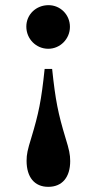

<svg xmlns="http://www.w3.org/2000/svg" viewBox="-20 -521 373 744"><path d="M251 -417C251 -464 214 -501 168 -501C120 -501 82 -465 82 -418C82 -370 120 -332 167 -332C213 -332 251 -370 251 -417ZM153 -254C140 -130 130 -82 101 14C87 59 83 77 83 102C83 166 114 203 167 203C221 203 252 166 252 103C252 78 248 59 234 14C205 -82 195 -131 182 -254Z"/></svg>

Font: XITS Math
Style: Bold
Weight: 700
Designer: MicroPress Inc., with final additions and corrections provided by Coen Hoffman, Elsevier (retired)
Version: Version 1.105